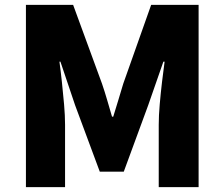

<svg xmlns="http://www.w3.org/2000/svg" viewBox="-20 -765 917 785"><path d="M86 0V-745H279L397 -423Q408 -391 418 -356.5Q428 -322 438 -288H443Q454 -322 464 -356.5Q474 -391 484 -423L598 -745H792V0H629V-255Q629 -292 633 -338Q637 -384 642.5 -430.5Q648 -477 653 -513H648L586 -335L486 -63H388L287 -335L227 -513H223Q228 -477 233 -430.5Q238 -384 242 -338Q246 -292 246 -255V0Z"/></svg>

Font: Source Han Sans TC Heavy
Style: Regular
Weight: 900
Designer: Ryoko NISHIZUKA Ë•øÂ°öÊ∂ºÂ≠ê (kana, bopomofo & ideographs); Paul D. Hunt (Latin, Greek & Cyrillic); Sandoll Communicatio
Foundry: Adobe
Version: Version 2.004;hotconv 1.0.118;makeotfexe 2.5.65603